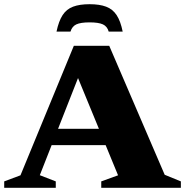

<svg xmlns="http://www.w3.org/2000/svg" viewBox="-31 -894 881 914"><path d="M177.5 -203V-281H527V-203ZM753 -62 830 -30.5V0H451V-30.5L531 -59.5L333 -540.5H347.5L158.5 -60L234.5 -30.5V0H-11V-30.5L66.5 -59.5L320.5 -676H489ZM395.5 -787.5Q353 -787.5 332.5 -778Q312 -768.5 304.5 -743.5H238Q248.5 -793.5 267 -822Q285.5 -850.5 316.8 -862.2Q348 -874 395.5 -874Q443 -874 474.2 -862.2Q505.5 -850.5 524.2 -822Q543 -793.5 553 -743.5H486.5Q479.5 -768.5 458.8 -778Q438 -787.5 395.5 -787.5Z"/></svg>

Font: Newsreader 16pt 16pt ExtraBold
Style: Regular
Weight: 800
Version: Version 1.003